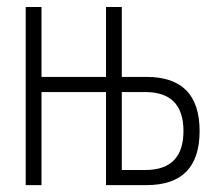

<svg xmlns="http://www.w3.org/2000/svg" viewBox="-20 -538 626 558"><path d="M54.7 0V-517.6H100.6V-314.5H288.1V-517.6H334V-314.5H405.8Q560.1 -314.5 560.1 -157.2Q560.1 0 405.8 0H288.1V-270.5H100.6V0ZM334 -43.9H401.9Q513.2 -43.9 513.2 -157.2Q513.2 -270.5 401.9 -270.5H334Z"/></svg>

Font: Cascadia Code ExtraLight
Style: Regular
Weight: 200
Monospace: yes
Designer: Aaron Bell
Foundry: Saja Typeworks
Version: Version 2407.024; ttfautohint (v1.8.4)